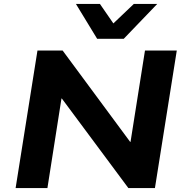

<svg xmlns="http://www.w3.org/2000/svg" viewBox="-20 -964 954 984"><path d="M60 0 172 -705H301L647 -237H649L723 -705H886L774 0H638L297 -459H295L223 0ZM478 -765 369 -944H492L561 -844L666 -944H786L614 -765Z"/></svg>

Font: Nunito Sans 7pt SemiExpanded ExtraBold
Style: Italic
Weight: 800
Width: 6
Italic angle: -9°
Designer: Vernon Adams
Foundry: Vernon Adams
Version: Version 3.101;gftools[0.9.27]